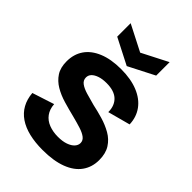

<svg xmlns="http://www.w3.org/2000/svg" viewBox="-261 -1035 1171 1171"><g transform="rotate(45 324.5 -449.5)"><path d="M327 14Q262 14 210 1.5Q158 -11 120.5 -36.5Q83 -62 62 -100Q41 -138 37 -188L179 -234Q182 -192 202.5 -164Q223 -136 258 -122.5Q293 -109 336 -109Q376 -109 404 -119Q432 -129 446.5 -145Q461 -161 461 -180Q461 -202 442 -216.5Q423 -231 390 -241.5Q357 -252 314 -263Q265 -275 217.5 -289Q170 -303 132 -325.5Q94 -348 71 -383Q48 -418 48 -472Q48 -534 79 -579Q110 -624 170.5 -649Q231 -674 317 -674Q402 -674 463 -649Q524 -624 557 -578.5Q590 -533 592 -472L447 -433Q447 -462 438 -484Q429 -506 412.5 -521Q396 -536 371.5 -543.5Q347 -551 315 -551Q278 -551 252.5 -542Q227 -533 214 -519Q201 -505 201 -486Q201 -462 221 -447Q241 -432 276 -421.5Q311 -411 353 -400Q396 -391 442 -377.5Q488 -364 527.5 -341.5Q567 -319 591 -281.5Q615 -244 615 -187Q615 -126 582.5 -80.5Q550 -35 485.5 -10.5Q421 14 327 14ZM160 -913 328 -827 496 -913V-797L328 -711L160 -797Z"/></g></svg>

Font: Bricolage Grotesque 24pt ExtraBold
Style: Regular
Weight: 800
Designer: Mathieu Triay
Foundry: Atelier Triay
Version: Version 1.001;gftools[0.9.33.dev8+g029e19f]